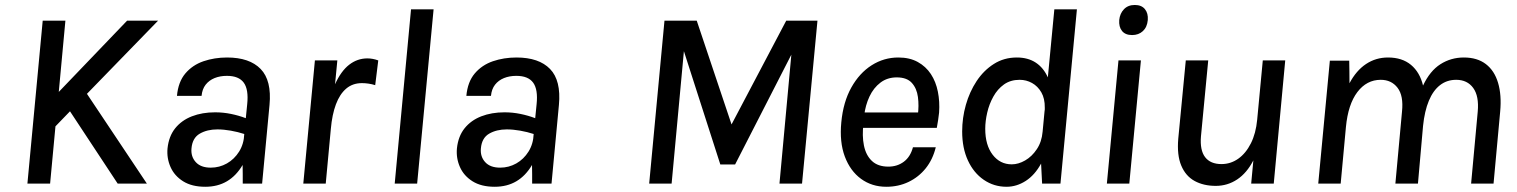

<svg xmlns="http://www.w3.org/2000/svg" viewBox="-20 -720 5950 753"><path d="M147.5 -639H236.5L210.5 -359.5L478.5 -639H600L321 -352L556 0H441.5L254.5 -283.5L197.5 -224.5L176.5 0H87.5Z M785 12.5Q732.5 12.5 698.2 -9Q664 -30.5 648.8 -65Q633.5 -99.5 637 -138Q642 -185.5 667 -216.8Q692 -248 732.5 -263.8Q773 -279.5 823.5 -279.5Q855.5 -279.5 886 -273.2Q916.5 -267 944 -256.5L949.5 -311.5Q955.5 -369 936 -395.8Q916.5 -422.5 870 -422.5Q843 -422.5 821.5 -413.8Q800 -405 786.5 -387.8Q773 -370.5 770.5 -344H674Q679 -399 707 -432Q735 -465 778 -479.8Q821 -494.5 870.5 -494.5Q958.5 -494.5 1002.2 -449.5Q1046 -404.5 1037 -308.5L1008 0H932Q932 -18.5 932 -36.5Q932 -54.5 931.5 -73Q906.5 -30.5 870 -9Q833.5 12.5 785 12.5ZM806.5 -62.5Q840.5 -62.5 869.8 -79Q899 -95.5 917.8 -125.5Q936.5 -155.5 938 -194.5Q913.5 -202.5 885.5 -207.5Q857.5 -212.5 832.5 -212.5Q792.5 -212.5 763.5 -195.8Q734.5 -179 731 -138Q728 -106 747.8 -84.2Q767.5 -62.5 806.5 -62.5Z M1169.5 0 1215 -483H1303L1294 -389.5Q1317.5 -441.5 1349.5 -466.2Q1381.5 -491 1421 -491Q1431 -491 1442 -489Q1453 -487 1463.5 -483L1451.5 -386Q1439 -390 1425.5 -392Q1412 -394 1399.5 -394Q1363 -394 1337.8 -372.5Q1312.5 -351 1297.5 -311Q1282.5 -271 1277.5 -214.5L1257.5 0Z M1528 0 1592 -683.5H1680.5L1616 0Z M1920 12.5Q1867.5 12.5 1833.2 -9Q1799 -30.5 1783.8 -65Q1768.5 -99.5 1772 -138Q1777 -185.5 1802 -216.8Q1827 -248 1867.5 -263.8Q1908 -279.5 1958.5 -279.5Q1990.5 -279.5 2021 -273.2Q2051.5 -267 2079 -256.5L2084.5 -311.5Q2090.5 -369 2071 -395.8Q2051.5 -422.5 2005 -422.5Q1978 -422.5 1956.5 -413.8Q1935 -405 1921.5 -387.8Q1908 -370.5 1905.5 -344H1809Q1814 -399 1842 -432Q1870 -465 1913 -479.8Q1956 -494.5 2005.5 -494.5Q2093.5 -494.5 2137.2 -449.5Q2181 -404.5 2172 -308.5L2143 0H2067Q2067 -18.5 2067 -36.5Q2067 -54.5 2066.5 -73Q2041.5 -30.5 2005 -9Q1968.5 12.5 1920 12.5ZM1941.5 -62.5Q1975.5 -62.5 2004.8 -79Q2034 -95.5 2052.8 -125.5Q2071.5 -155.5 2073 -194.5Q2048.5 -202.5 2020.5 -207.5Q1992.5 -212.5 1967.5 -212.5Q1927.5 -212.5 1898.5 -195.8Q1869.5 -179 1866 -138Q1863 -106 1882.8 -84.2Q1902.5 -62.5 1941.5 -62.5Z M2526 0 2586 -639H2712.5L2849 -232L3063.5 -639H3186L3125.5 0H3037L3085.5 -526.5L3094 -526L2863 -75H2805L2655.5 -540L2664 -539L2614 0Z M3456 12.5Q3399.5 12.5 3357 -18.5Q3314.5 -49.5 3293.2 -106.2Q3272 -163 3279.5 -240.5Q3287 -320 3318.8 -376.8Q3350.5 -433.5 3398.5 -464Q3446.5 -494.5 3503 -494.5Q3547.5 -494.5 3579.2 -477Q3611 -459.5 3630.8 -429.5Q3650.5 -399.5 3658.2 -360.5Q3666 -321.5 3663 -278.5Q3661.5 -264.5 3659.2 -249Q3657 -233.5 3654 -218.5H3342L3366.5 -235.5Q3360.5 -188 3368.2 -149.5Q3376 -111 3399.5 -88.8Q3423 -66.5 3464 -66.5Q3499 -66.5 3524.8 -85.8Q3550.5 -105 3560.5 -142.5H3650Q3638.5 -95 3610.8 -60.2Q3583 -25.5 3543.2 -6.5Q3503.5 12.5 3456 12.5ZM3369 -266 3349.5 -279H3604L3579.5 -267.5Q3584.5 -305.5 3580 -339.5Q3575.5 -373.5 3556 -395Q3536.5 -416.5 3497 -416.5Q3460 -416.5 3433 -396Q3406 -375.5 3390 -341.5Q3374 -307.5 3369 -266Z M3927.5 12.5Q3878 12.5 3838.2 -14.8Q3798.5 -42 3776 -90.8Q3753.5 -139.5 3753.5 -204.5Q3753.5 -257.5 3768 -308.8Q3782.5 -360 3810.2 -402Q3838 -444 3877.8 -469.2Q3917.5 -494.5 3968 -494.5Q4011.5 -494.5 4042 -474.5Q4072.5 -454.5 4089.5 -416.5L4115 -683.5H4203.5L4139 0H4067L4063 -78.5Q4038.5 -33.5 4002.8 -10.5Q3967 12.5 3927.5 12.5ZM3948 -75.5Q3974 -75.5 4000.5 -90.8Q4027 -106 4046.2 -134.8Q4065.5 -163.5 4069 -203.5L4076.5 -283Q4077.5 -288 4077.5 -290.5Q4077.5 -293 4077.5 -297.5Q4078 -333.5 4064 -357.8Q4050 -382 4027.5 -394.5Q4005 -407 3979 -407Q3943 -407 3917.5 -388.8Q3892 -370.5 3875.8 -341.2Q3859.5 -312 3851.8 -278.5Q3844 -245 3844 -215Q3844 -151 3873 -113.2Q3902 -75.5 3948 -75.5Z M4420 -582.5Q4393.5 -582.5 4380.5 -598.5Q4367.5 -614.5 4369.5 -641.5Q4372 -667 4388 -683.8Q4404 -700.5 4430.5 -700.5Q4457 -700.5 4470.2 -684.2Q4483.5 -668 4481.5 -641.5Q4479 -613.5 4462.2 -598Q4445.5 -582.5 4420 -582.5ZM4321 0 4366.5 -483H4454.5L4409 0Z M4748 9Q4700.5 9 4665.2 -10.2Q4630 -29.5 4612.8 -70.5Q4595.5 -111.5 4601 -176L4630.5 -483H4718.5L4690 -185Q4685.5 -131 4706.2 -103.8Q4727 -76.5 4770.5 -76.5Q4806.5 -76.5 4836.2 -97.5Q4866 -118.5 4885.8 -157.8Q4905.5 -197 4910.5 -250.5L4932.5 -483H5020.5L4975.5 0H4887L4895.5 -91Q4870 -41.5 4832 -16.2Q4794 9 4748 9Z M5150 0 5195.5 -482H5271.5Q5272 -459.5 5272.2 -437.8Q5272.5 -416 5272.5 -393.5Q5299 -443.5 5337.5 -469Q5376 -494.5 5423.5 -494.5Q5479 -494.5 5513.8 -465.5Q5548.5 -436.5 5561 -384.5Q5588 -442 5629.2 -468.2Q5670.5 -494.5 5721 -494.5Q5773.5 -494.5 5807.2 -468.8Q5841 -443 5855.2 -395.2Q5869.5 -347.5 5863.5 -282.5L5837.5 0H5749.5L5775.5 -282.5Q5781 -343 5757.8 -375Q5734.5 -407 5691 -407Q5654.5 -407 5627.5 -386Q5600.5 -365 5583.8 -324.8Q5567 -284.5 5561 -226L5541 0H5452.5L5478.5 -282.5Q5485 -344.5 5461 -375.8Q5437 -407 5395 -407Q5340 -407 5303.5 -359Q5267 -311 5258.5 -221.5L5238 0Z"/></svg>

Font: Karla Medium
Style: Italic
Weight: 500
Italic angle: -8°
Designer: Jonathan Pinhorn
Version: Version 2.001